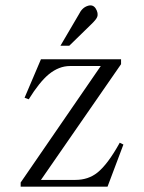

<svg xmlns="http://www.w3.org/2000/svg" viewBox="-20 -700 540 721"><path d="M133.8 -477.5 72.3 -333 87.9 -327.1Q127.9 -391.6 163.1 -420.9Q201.2 -452.1 243.2 -452.1H358.4L57.6 -14.6V1H383.8L443.4 -157.2L429.7 -164.1Q384.8 -83 345.7 -51.8Q311.5 -24.4 262.7 -24.4H133.8L434.6 -459V-477.5ZM207 -528.3H240.2L322.3 -608.4Q340.8 -626 344.7 -635.7Q350.6 -650.4 338.9 -668.9Q328.1 -684.6 308.6 -677.7Q288.1 -670.9 276.4 -646.5Z"/></svg>

Font: BatangChe
Style: Regular
Weight: 400
Monospace: yes
Version: Version 2.21